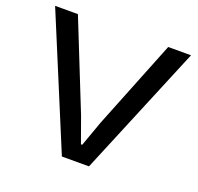

<svg xmlns="http://www.w3.org/2000/svg" viewBox="-127 -867 1038 1005"><g transform="rotate(20 392.5 -364.5)"><path d="M317 0 14 -729H141L338 -236L389 -94H396L447 -236L644 -729H771L468 0Z"/></g></svg>

Font: Mona Sans SemiExpanded Medium
Style: Regular
Weight: 500
Width: 6
Designer: Deni Anggara
Foundry: GitHub
Version: Version 2.000